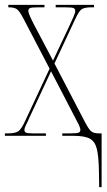

<svg xmlns="http://www.w3.org/2000/svg" viewBox="-21 -556 438 786"><path d="M384 144Q383 85 375.5 54Q368 23 346.5 11.5Q325 0 280 0H234V-10H267Q296 -10 302 -13.5Q308 -17 308 -24Q308 -32 301 -46.5Q294 -61 281 -85L188 -264L102 -80Q92 -57 85.5 -44.5Q79 -32 79 -24Q79 -16 85.5 -13Q92 -10 114 -10H167V0H-1V-10H12Q40 -10 53 -18Q66 -26 82 -61L182 -275L76 -478Q59 -511 48 -518.5Q37 -526 15 -526H13V-536H161V-526H135Q107 -526 101 -522.5Q95 -519 95 -512Q95 -505 101.5 -490Q108 -475 120 -452L196 -308L263 -450Q274 -473 280.5 -488.5Q287 -504 287 -511Q287 -519 281 -522.5Q275 -526 246 -526H207V-536H364V-526H353Q328 -526 315.5 -519.5Q303 -513 287 -478L202 -296L326 -58Q343 -25 353.5 -17.5Q364 -10 383 -10H395V210H385Z"/></svg>

Font: Noto Serif Display ExtraCondensed Thin
Style: Regular
Weight: 100
Width: 2
Designer: Monotype Design Team
Foundry: Monotype Imaging Inc.
Version: Version 2.009